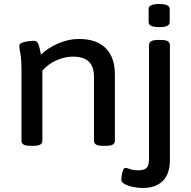

<svg xmlns="http://www.w3.org/2000/svg" viewBox="-20 -724 950 956"><path d="M132 2Q107 2 97 -4.5Q87 -11 87 -23V-365Q87 -428 81.5 -457Q76 -486 76 -496Q76 -506 90.5 -511.5Q105 -517 122.5 -519Q140 -521 149 -521Q164 -521 170.5 -505.5Q177 -490 184 -452Q219 -486 270.5 -508Q322 -530 373 -530Q460 -530 506 -484.5Q552 -439 552 -353V-23Q552 -11 542 -4.5Q532 2 507 2H493Q468 2 458 -4.5Q448 -11 448 -23V-341Q448 -392 422.5 -417Q397 -442 342 -442Q301 -442 259.5 -423Q218 -404 191 -372V-23Q191 -11 181 -4.5Q171 2 146 2ZM690 212Q667 212 642.5 207Q618 202 601 192.5Q584 183 584 172Q584 165 586 150.5Q588 136 592.5 124Q597 112 605 112Q612 112 627.5 118Q643 124 668 124Q697 124 709.5 112.5Q722 101 722 67V-500Q722 -512 732.5 -518.5Q743 -525 767 -525H781Q806 -525 816 -518.5Q826 -512 826 -500V73Q826 141 791 176.5Q756 212 690 212ZM773 -589Q744 -589 732 -595.5Q720 -602 720 -614V-679Q720 -691 732 -697.5Q744 -704 773 -704Q801 -704 813 -697.5Q825 -691 825 -679V-614Q825 -602 813 -595.5Q801 -589 773 -589Z"/></svg>

Font: Asap Semi Expanded Medium
Style: Regular
Weight: 500
Width: 6
Designer: Pablo Cosgaya
Foundry: Omnibus-Type
Version: Version 3.001; ttfautohint (v1.8.4.7-5d5b)